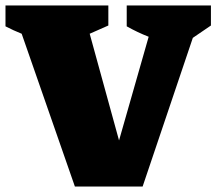

<svg xmlns="http://www.w3.org/2000/svg" viewBox="-53 -680 789 700"><path d="M220 0 26 -557Q-4 -569 -33 -584V-660H342V-587L274 -557L381 -168L489 -546Q448 -562 409 -584V-660H716V-587L650 -542L467 0Z"/></svg>

Font: Piazzolla Black
Style: Regular
Weight: 900
Designer: Juan Pablo del Peral
Foundry: Huerta Tipografica
Version: Version 1.330